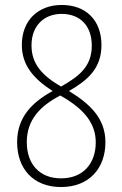

<svg xmlns="http://www.w3.org/2000/svg" viewBox="-20 -744 493 774"><path d="M226 10C339 10 405 -65 405 -171C405 -270 338 -328 258 -377C332 -420 389 -467 389 -562C389 -663 326 -724 229 -724C133 -724 68 -661 68 -563C68 -479 118 -425 192 -377C110 -332 49 -272 49 -171C49 -64 114 10 226 10ZM226 -395C149 -440 107 -487 107 -561C107 -640 157 -688 229 -688C301 -688 350 -642 350 -560C350 -475 298 -436 226 -395ZM226 -25C140 -25 88 -82 88 -171C88 -261 142 -317 223 -359C325 -302 366 -242 366 -170C366 -87 317 -25 226 -25Z"/></svg>

Font: Noto Sans Gurmukhi UI Condensed ExtraLight
Style: Regular
Weight: 200
Width: 3
Designer: Jelle Bosma - Monotype Design Team
Foundry: Monotype Imaging Inc.
Version: Version 2.004